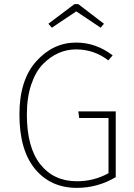

<svg xmlns="http://www.w3.org/2000/svg" viewBox="-20 -899 649 929"><path d="M467 -765 349 -844 231 -765 214 -784 340 -879H359L483 -784ZM348 -693Q445 -693 525 -631L504 -607Q435 -660 348 -660Q303 -660 262.5 -642Q222 -624 187 -588Q152 -552 131 -489.5Q110 -427 110 -345Q110 -186 175 -104Q240 -22 352 -22Q435 -22 505 -61V-328H363L359 -360H540V-42Q453 10 352 10Q225 10 149.5 -81.5Q74 -173 74 -345Q74 -512 155.5 -602.5Q237 -693 348 -693Z"/></svg>

Font: Fira Sans UltraLight
Style: Regular
Weight: 200
Designer: Carrois Corporate & Edenspiekermann AG
Foundry: Carrois Corporate GbR & Edenspiekermann AG
Version: Version 4.106;PS 004.106;hotconv 1.0.70;makeotf.lib2.5.58329